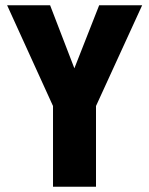

<svg xmlns="http://www.w3.org/2000/svg" viewBox="-20 -708 566 728"><path d="M181 0H344V-306L519 -688H356L262 -449L170 -688H7L181 -306Z"/></svg>

Font: Secuela Black
Style: Regular
Weight: 900
Designer: Fernando Haro
Foundry: deFharo
Version: Version 1.704